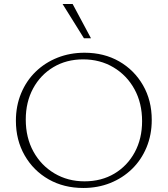

<svg xmlns="http://www.w3.org/2000/svg" viewBox="-20 -927 833 954"><path d="M394 7Q297 7 221.5 -36Q146 -79 102.5 -155Q59 -231 59 -327Q59 -401 85 -463.5Q111 -526 157.5 -571Q204 -616 266 -640.5Q328 -665 400 -665Q497 -665 572 -622Q647 -579 690.5 -503.5Q734 -428 734 -331Q734 -257 708 -194.5Q682 -132 635.5 -87Q589 -42 527.5 -17.5Q466 7 394 7ZM400 -26Q484 -26 548.5 -64.5Q613 -103 649.5 -170.5Q686 -238 686 -325Q686 -415 648 -484Q610 -553 543.5 -592.5Q477 -632 393 -632Q310 -632 245.5 -593.5Q181 -555 144.5 -487.5Q108 -420 108 -333Q108 -243 146 -174Q184 -105 250.5 -65.5Q317 -26 400 -26ZM397 -737 291 -907H341L432 -737Z"/></svg>

Font: Ysabeau Office ExtraLight
Style: Regular
Weight: 250
Designer: Christian Thalmann (Catharsis Fonts)
Version: Version 2.001;gftools[0.9.30]; featfreeze: tnum,lnum,ss02